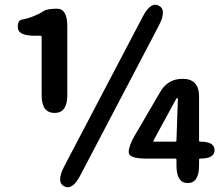

<svg xmlns="http://www.w3.org/2000/svg" viewBox="-20 -778 949 816"><path d="M253 14Q218 -4 253 -71L586 -706Q620 -772 655 -754Q690 -736 655 -669L322 -34Q288 32 253 14ZM778 0Q730 0 730 -75V-99Q730 -104 725 -104H602Q527 -104 527 -131Q527 -158 552 -201L662 -389Q694 -443 756 -443Q826 -443 826 -368V-181Q826 -176 831 -176Q892 -176 892 -140Q892 -104 831 -104Q826 -104 826 -99V-75Q826 0 778 0ZM632 -180Q630 -176 635 -176H724Q730 -176 730 -182L736 -357Q736 -362 733.5 -362Q731 -362 724 -349ZM212 -298Q157 -298 157 -373V-621Q157 -626 152 -626H131Q58 -626 56 -659Q53 -692 76 -695.5Q99 -699 127 -711Q151 -721 165.5 -731Q180 -741 223 -741Q266 -741 266 -666V-373Q266 -298 212 -298Z"/></svg>

Font: Resource Han Rounded KR
Style: Bold
Weight: 700
Designer: Cyano Hao (round all glyphs); Ryoko NISHIZUKA 西塚涼子 (kana, bopomofo & ideographs); Paul D. Hunt (Latin, Greek & Cyrillic)
Foundry: Cyano Hao
Version: 0.990